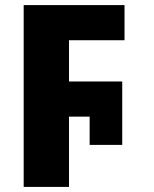

<svg xmlns="http://www.w3.org/2000/svg" viewBox="-20 -734 604 754"><path d="M73 0V-714H469V-576H251V-414H460V-165H332V-276H251V0Z"/></svg>

Font: Noto Sans Disp ExtBd
Style: Regular
Weight: 800
Designer: Monotype Design Team
Foundry: Monotype Imaging Inc.
Version: Version 2.000;GOOG;noto-source:20170915:90ef993387c0; ttfaut